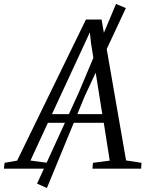

<svg xmlns="http://www.w3.org/2000/svg" viewBox="-80 -847 746 964"><path d="M-60.5 0 -57 -29.5 6 -40.5 351.5 -749H430L553 -41.5L630.5 -29.5L628.5 0H384L387 -29.5L471 -40.5L441 -230.5H160.5L73 -41L159 -29.5L156.5 0ZM181 -274H433.5L377 -630.5L371 -684.5L348 -634.5ZM106 75 314 -379 502.5 -827 552 -806.5 346 -365.5 155.5 97Z"/></svg>

Font: Merriweather 60pt Light
Style: Italic
Weight: 300
Italic angle: -7.8°
Version: Version 2.101